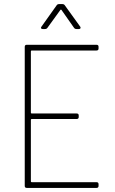

<svg xmlns="http://www.w3.org/2000/svg" viewBox="-20 -919 561 939"><path d="M452 -672H135Q131 -672 131 -668V-368Q131 -364 135 -364H355Q365 -364 365 -354V-347Q365 -337 355 -337H135Q131 -337 131 -333V-32Q131 -28 135 -28H452Q462 -28 462 -18V-10Q462 0 452 0H111Q101 0 101 -10V-690Q101 -700 111 -700H452Q462 -700 462 -690V-682Q462 -672 452 -672ZM183 -789 257 -893Q261 -899 269 -899H285Q293 -899 297 -893L372 -789Q374 -787 374 -783Q374 -781 372 -779Q370 -777 366 -777H354Q346 -777 342 -783L281 -870Q280 -872 278 -872Q276 -872 275 -870L212 -783Q208 -777 200 -777H189Q183 -777 181 -780.5Q179 -784 183 -789Z"/></svg>

Font: Barlow Semi Condensed Thin
Style: Regular
Weight: 250
Width: 4
Designer: Jeremy Tribby
Foundry: Tribby Type
Version: Version 1.408